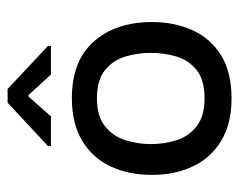

<svg xmlns="http://www.w3.org/2000/svg" viewBox="-82 -537 629 505"><g transform="rotate(-90 232.5 -284.5)"><path d="M226 10Q160 10 115 -17Q70 -44 47.5 -91.5Q25 -139 25 -199Q25 -261 47.5 -308.5Q70 -356 115 -383Q160 -410 227 -410Q325 -410 376 -352Q427 -294 427 -199Q427 -140 405.5 -92.5Q384 -45 339.5 -17.5Q295 10 226 10ZM226 -61Q275 -61 301 -82Q327 -103 336.5 -135.5Q346 -168 346 -202Q346 -236 336.5 -268.5Q327 -301 301 -322.5Q275 -344 226 -344Q179 -344 152.5 -322.5Q126 -301 116 -268.5Q106 -236 106 -202Q106 -168 116 -135.5Q126 -103 152.5 -82Q179 -61 226 -61ZM101 -465V-473L215 -579H251L364 -473V-465H289L235 -524H231L179 -465Z"/></g></svg>

Font: Darker Grotesque Light SemiBold
Style: Regular
Weight: 600
Version: Version 1.000;gftools[0.9.28]